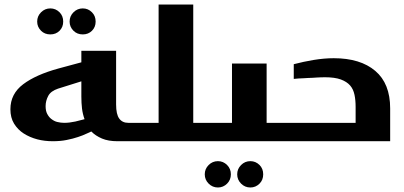

<svg xmlns="http://www.w3.org/2000/svg" viewBox="-20 -623 1782 847"><path d="M144 -527.8Q144 -551.8 161.1 -568.8Q178.2 -585.9 202.1 -585.9Q225.6 -585.9 242.7 -568.8Q258.8 -552.7 258.8 -527.8Q258.8 -503.4 242.7 -487.3Q226.6 -471.2 202.1 -471.2Q177.2 -471.2 161.1 -487.3Q144 -504.4 144 -527.8ZM287.1 -527.8Q287.1 -551.8 304.2 -568.8Q321.3 -585.9 345.2 -585.9Q368.7 -585.9 385.7 -568.8Q401.9 -552.7 401.9 -527.8Q401.9 -503.4 385.7 -487.3Q369.6 -471.2 345.2 -471.2Q320.3 -471.2 304.2 -487.3Q287.1 -504.4 287.1 -527.8ZM498 0Q458 0 430.2 -11.7Q401.4 -23.9 382.8 -43Q381.3 -42 374 -38.8Q366.7 -35.6 361.3 -33.2Q345.2 -25.4 324.2 -18.6Q302.7 -11.2 273.4 -5.4Q247.1 0 212.9 0Q176.3 0 144.5 -8.3Q111.3 -17.1 84.5 -34.2Q58.6 -50.8 42 -77.6Q25.9 -104 25.9 -141.1Q25.9 -209 82.5 -251.5Q138.2 -293.5 237.8 -320.8L338.9 -348.1V-398.9H492.2V-162.1Q492.2 -118.7 505.9 -100.1Q519.5 -81.1 545.9 -81.1H561Q582 -81.1 582 -60.1V-21Q582 -11.2 576.7 -5.9Q570.8 0 561 0ZM235.8 -231.9Q204.1 -221.2 192.9 -200.2Q181.2 -178.2 181.2 -154.8Q181.2 -134.3 188 -121.1Q195.8 -106 206.5 -98.1Q219.7 -87.9 232.4 -85Q248 -81.1 263.2 -81.1Q286.1 -81.1 312.5 -86.9Q322.8 -89.4 353 -97.2Q344.7 -120.1 341.8 -144Q338.9 -168.9 338.9 -196.8V-264.2Z M558.6 0Q549.3 0 543 -3.4Q536.6 -6.8 536.6 -13.2V-68.8Q536.6 -74.2 543 -77.6Q549.3 -81.1 558.6 -81.1H679.7V-603H832.5V-81.1H884.8Q906.7 -81.1 906.7 -60.1V-21Q906.7 -12.2 900.4 -5.9Q894.5 0 884.8 0Z M882.3 0Q861.3 0 861.3 -13.2V-68.8Q861.3 -81.1 882.3 -81.1H1003.4V-342.8H1156.2V-81.1H1209.5Q1218.8 -81.1 1224.1 -75.7Q1230.5 -69.3 1230.5 -60.1V-21Q1230.5 -12.2 1224.1 -5.9Q1218.3 0 1209.5 0ZM941.4 87.9Q964.8 87.9 981.9 105Q998.5 121.6 998.5 146Q998.5 170.4 981.9 187Q964.8 204.1 941.4 204.1Q917.5 204.1 900.4 187Q883.3 169.9 883.3 146Q883.3 122.1 900.4 105Q917.5 87.9 941.4 87.9ZM1084.5 87.9Q1107.9 87.9 1125 105Q1141.1 121.1 1141.1 146Q1141.1 170.9 1125 187Q1107.9 204.1 1084.5 204.1Q1060.5 204.1 1043.5 187Q1026.4 169.9 1026.4 146Q1026.4 122.1 1043.5 105Q1060.5 87.9 1084.5 87.9Z M1275.9 -339.8Q1319.3 -351.1 1362.8 -358.4Q1410.6 -366.2 1452.1 -366.2Q1569.8 -366.2 1635.7 -310.1Q1701.2 -254.4 1701.2 -145V0H1205.1Q1195.8 0 1189.9 -5.9Q1184.1 -11.7 1184.1 -21V-60.1Q1184.1 -69.8 1189.9 -75.7Q1195.3 -81.1 1205.1 -81.1H1548.8V-150.9Q1548.8 -181.6 1543.9 -204.6Q1538.6 -230 1524.4 -246.1Q1509.8 -262.7 1483.4 -272.5Q1456.5 -282.2 1413.1 -282.2Q1402.3 -282.2 1392.6 -281.7Q1389.2 -281.7 1377.7 -281Q1366.2 -280.3 1359.4 -279.8Q1354.5 -279.8 1340.8 -279.1Q1327.1 -278.3 1318.8 -277.8Q1297.4 -277.3 1275.9 -274.9Z"/></svg>

Font: SimahzazaarabicW05-Bold
Style: Regular
Weight: 700
Designer: Ahmed zaza
Foundry: Ahmed zaza
Version: Version 1.001